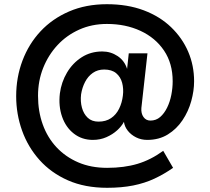

<svg xmlns="http://www.w3.org/2000/svg" viewBox="-20 -732 1001 914"><path d="M449 -153Q484 -153 508.5 -169.5Q533 -186 547 -214.5Q561 -243 565 -277Q569 -309 561.5 -337.5Q554 -366 533 -383.5Q512 -401 476 -401Q445 -401 422 -385Q399 -369 385 -342Q371 -315 366 -283Q362 -249 370 -219.5Q378 -190 397.5 -171.5Q417 -153 449 -153ZM681 -66Q652 -66 628 -78Q604 -90 588.5 -109.5Q573 -129 570 -152Q559 -131 537.5 -111.5Q516 -92 486.5 -79Q457 -66 422 -66Q370 -66 331.5 -96Q293 -126 275.5 -176.5Q258 -227 265 -287Q272 -341 299 -386.5Q326 -432 369 -459.5Q412 -487 467 -487Q507 -487 540 -465Q573 -443 585 -404L593 -478H682L653 -218Q651 -192 663 -175Q675 -158 696 -158Q723 -158 742.5 -175Q762 -192 775.5 -219.5Q789 -247 795.5 -280Q802 -313 802 -345Q802 -430 761 -491Q720 -552 649 -585Q578 -618 489 -618Q417 -618 357 -591Q297 -564 253.5 -517Q210 -470 185.5 -408.5Q161 -347 161 -276Q161 -202 183.5 -139.5Q206 -77 249 -31Q292 15 352.5 41Q413 67 490 67Q571 67 634.5 48Q698 29 757 -14L804 67Q761 97 715 118.5Q669 140 614 151Q559 162 490 162Q384 162 303.5 126.5Q223 91 168 29.5Q113 -32 85 -110.5Q57 -189 57 -274Q57 -364 87 -443.5Q117 -523 173 -583Q229 -643 309 -677.5Q389 -712 489 -712Q587 -712 664 -683Q741 -654 794.5 -602.5Q848 -551 876 -485.5Q904 -420 904 -345Q904 -300 890.5 -251Q877 -202 849 -160Q821 -118 779 -92Q737 -66 681 -66Z"/></svg>

Font: Inclusive Sans Medium
Style: Regular
Weight: 500
Designer: Olivia King
Foundry: Olivia King
Version: Version 2.004